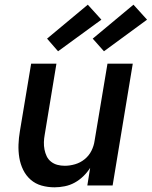

<svg xmlns="http://www.w3.org/2000/svg" viewBox="-20 -792 648 820"><path d="M213 8Q184 8 157.5 0.5Q131 -7 111 -24.5Q91 -42 79 -66.5Q67 -91 62.5 -118.5Q58 -146 59 -174.5Q60 -203 65 -232L113 -520H221L171 -217Q168 -201 167.5 -185Q167 -169 170 -153.5Q173 -138 179.5 -124.5Q186 -111 198 -101.5Q210 -92 225 -88Q240 -84 257 -84Q278 -84 300.5 -90.5Q323 -97 341.5 -112Q360 -127 370.5 -148Q381 -169 384 -191L439 -520H547L461 0H353L365 -75Q353 -56 336 -39.5Q319 -23 299 -12Q279 -1 256.5 3.5Q234 8 213 8ZM424 -573 376 -627 550 -772 608 -708ZM228 -573 181 -627 355 -772 413 -708Z"/></svg>

Font: Iosevka Aile Semibold
Style: Italic
Weight: 600
Italic angle: -9°
Designer: Belleve Invis
Foundry: Belleve Invis
Version: Version 31.1.0; ttfautohint (v1.8.4)